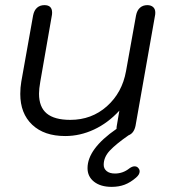

<svg xmlns="http://www.w3.org/2000/svg" viewBox="-20 -520 660 748"><path d="M384 122Q384 137 395.5 146.5Q407 156 428 156Q459 156 484 136Q495 128 504 128Q514 128 519 135Q524 140 524 148Q524 160 510 172Q488 191 465.5 199.5Q443 208 415 208Q372 208 346.5 188Q321 168 321 135Q321 60 434 -18Q434 -26 435 -30L445 -89Q401 -41 346.5 -15.5Q292 10 234 10Q152 10 105.5 -34Q59 -78 59 -154Q59 -179 63 -202L109 -460Q113 -480 124.5 -490Q136 -500 153 -500Q183 -500 183 -471Q183 -464 182 -460L137 -202Q132 -174 132 -155Q132 -103 162 -78Q192 -53 254 -53Q337 -53 396.5 -106Q456 -159 471 -243L510 -460Q514 -480 525.5 -490Q537 -500 554 -500Q568 -500 576.5 -492.5Q585 -485 585 -471Q585 -464 584 -460L508 -30Q502 -1 481 7Q432 41 408 66.5Q384 92 384 122Z"/></svg>

Font: Kodchasan
Style: Italic
Weight: 400
Italic angle: -10°
Version: Version 1.000; ttfautohint (v1.6)